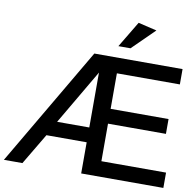

<svg xmlns="http://www.w3.org/2000/svg" viewBox="-102 -1024 1140 1123"><g transform="rotate(10 467.5 -463.0)"><path d="M-6 0H104L214 -185H453V0H941V-91H557V-314H901V-402H557V-613H931V-704H407ZM262 -273 453 -599V-273ZM538 -771H610L741 -900L631 -926Z"/></g></svg>

Font: Geom
Style: Regular
Weight: 400
Version: Version 1.102